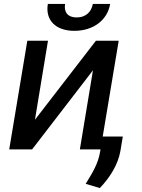

<svg xmlns="http://www.w3.org/2000/svg" viewBox="-20 -750 711 964"><path d="M155.5 -148.8 220.9 -545.5H117.2L26.3 0H141.3L446.7 -397L381 0H484.7L482.6 12.1C473 72.4 442.8 120 410.2 172.9L481.2 194.2C532.3 141 572.8 76 584.5 8.2L596.6 -64.6H495.7L576 -545.5H461.6ZM220.2 -730.1C206.7 -650.2 257.8 -595.2 353.3 -595.2C449.9 -595.2 519.9 -650.2 533 -730.1H446C439.6 -694.2 414.8 -662.6 365.1 -662.6C314.6 -662.6 300.8 -694.6 306.8 -730.1Z"/></svg>

Font: Margiela Sans Medium
Style: Italic
Weight: 500
Italic angle: -9.39999°
Designer: Stefan Endress, Andreas Faust
Version: Version 1.100;FEAKit 1.0